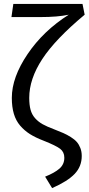

<svg xmlns="http://www.w3.org/2000/svg" viewBox="-20 -758 457 991"><path d="M405.8 -737.8 417 -682.1Q266.1 -556.6 198.5 -453.6Q130.9 -350.6 130.9 -252.9Q130.9 -216.8 137.7 -191.7Q144.5 -166.5 161.1 -147.9Q177.7 -129.4 200 -116.9Q222.2 -104.5 258.8 -90.8Q287.6 -79.6 306.6 -71.3Q325.7 -63 345.5 -50.5Q365.2 -38.1 376.5 -25.1Q387.7 -12.2 394.8 6.1Q401.9 24.4 401.9 46.9Q401.9 101.1 365.5 139.4Q329.1 177.7 249 212.9L212.9 153.8Q261.7 134.3 286.9 112.3Q312 90.3 312 56.2Q312 26.9 290.8 10.3Q269.5 -6.3 204.1 -32.2Q163.1 -47.9 134.5 -65.9Q106 -84 84 -109.6Q62 -135.3 51.5 -170.7Q41 -206.1 41 -252.9Q41 -358.9 122.6 -479.2Q204.1 -599.6 335 -682.1Q276.9 -669.9 189 -669.9H39.1L48.8 -737.8Z"/></svg>

Font: Fira Sans Book
Style: Regular
Weight: 350
Designer: Carrois Corporate & Edenspiekermann AG
Foundry: Carrois Corporate GbR & Edenspiekermann AG
Version: Version 4.203;PS 004.203;hotconv 1.0.88;makeotf.lib2.5.64775